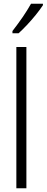

<svg xmlns="http://www.w3.org/2000/svg" viewBox="-20 -1013 251 1033"><path d="M122 0H68V-760H122ZM211 -985Q196 -962 173 -933.5Q150 -905 125 -878.5Q100 -852 80 -834H47V-846Q78 -886 102 -921Q126 -956 147 -993H211Z"/></svg>

Font: Noto Sans Telugu ExtraCondensed Light
Style: Regular
Weight: 300
Width: 2
Designer: Jelle Bosma - Monotype Design Team
Foundry: Monotype Imaging Inc.
Version: Version 2.005; ttfautohint (v1.8.4.7-5d5b)